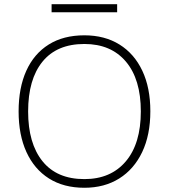

<svg xmlns="http://www.w3.org/2000/svg" viewBox="-20 -880 799 908"><path d="M68 -353Q68 -465 104.5 -545.5Q141 -626 210.5 -669.5Q280 -713 379 -713Q475 -713 545 -669.5Q615 -626 653 -545.5Q691 -465 691 -354Q691 -242 652.5 -161Q614 -80 544 -36Q474 8 379 8Q281 8 211.5 -36Q142 -80 105 -161Q68 -242 68 -353ZM113 -353Q113 -202 181 -117.5Q249 -33 379 -33Q504 -33 575 -117Q646 -201 646 -353Q646 -505 575.5 -588.5Q505 -672 379 -672Q249 -672 181 -588.5Q113 -505 113 -353ZM224 -822V-860H534V-822Z"/></svg>

Font: Mulish ExtraLight ExtraLight
Style: Regular
Weight: 250
Version: Version 3.603